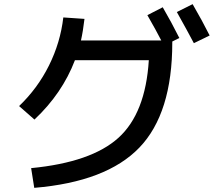

<svg xmlns="http://www.w3.org/2000/svg" viewBox="-20 -860 1040 925"><path d="M690 -787 764 -825Q806 -753 844 -677L810 -660V-655Q810 -314 651.5 -149Q493 16 145 45L130 -50Q420 -78 550.5 -196Q681 -314 697 -570H341Q280 -410 146 -284L72 -349Q161 -434 216 -544.5Q271 -655 285 -776L387 -769Q380 -709 370 -665H757Q733 -712 690 -787ZM832 -802 908 -840Q955 -759 990 -689L914 -652Q884 -709 832 -802Z"/></svg>

Font: M PLUS 1p Medium
Style: Regular
Weight: 500
Version: Version 1.062